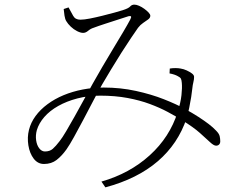

<svg xmlns="http://www.w3.org/2000/svg" viewBox="-20 -751 1040 829"><path d="M170 -43Q143 -43 125.5 -66Q108 -89 102.5 -123.5Q97 -158 105 -190Q113 -222 133.5 -250Q154 -278 185 -301Q216 -324 254.5 -340Q293 -356 337 -364.5Q381 -373 428 -373Q500 -373 566.5 -358.5Q633 -344 687.5 -322.5Q742 -301 778 -281Q811 -263 836.5 -246.5Q862 -230 881 -215.5Q900 -201 913 -187Q926 -174 928.5 -163Q931 -152 931 -141Q931 -132 926 -127Q921 -122 913 -122Q903 -122 887 -137Q871 -152 843 -177Q815 -202 766 -232Q739 -249 704.5 -267.5Q670 -286 627 -302Q584 -318 530.5 -328Q477 -338 413 -338Q360 -338 314 -326Q268 -314 231.5 -293.5Q195 -273 171.5 -246Q148 -219 139 -189Q133 -167 136 -145.5Q139 -124 149.5 -110.5Q160 -97 174 -97Q195 -97 208 -108.5Q221 -120 237 -141Q249 -156 266 -185Q283 -214 303 -249.5Q323 -285 343 -322Q363 -359 381 -391Q399 -423 422 -462.5Q445 -502 469 -541.5Q493 -581 512.5 -614Q532 -647 542 -666Q548 -677 545.5 -680Q543 -683 535 -681Q516 -675 488.5 -666Q461 -657 433 -648Q405 -639 384 -631Q371 -627 360.5 -618Q350 -609 339 -609Q328 -609 313 -616.5Q298 -624 285.5 -636Q273 -648 266 -660Q261 -668 258.5 -683.5Q256 -699 255 -712L276 -719Q287 -699 296 -682.5Q305 -666 327 -666Q343 -666 368.5 -671Q394 -676 422 -683Q450 -690 474 -696.5Q498 -703 510 -707Q535 -715 542 -723Q549 -731 560 -731Q569 -731 580.5 -726Q592 -721 603 -713Q614 -705 621.5 -697Q629 -689 629 -683Q629 -674 619.5 -667Q610 -660 598 -652Q586 -644 576 -631Q566 -617 546.5 -588Q527 -559 504 -523Q481 -487 459.5 -451Q438 -415 422 -388Q403 -355 382 -314.5Q361 -274 339.5 -233.5Q318 -193 299.5 -159.5Q281 -126 267 -106Q247 -78 224.5 -60.5Q202 -43 170 -43ZM418 33Q540 -2 626.5 -80.5Q713 -159 747 -267Q760 -308 763.5 -340Q767 -372 765 -393Q764 -406 761 -411.5Q758 -417 748 -422Q734 -430 712 -434L713 -455Q724 -457 737 -457Q750 -457 760 -455Q773 -453 786 -447Q799 -441 808.5 -434Q818 -427 818 -419Q818 -408 815 -396.5Q812 -385 810 -366Q809 -354 805.5 -332Q802 -310 797 -285.5Q792 -261 786 -241Q749 -130 661 -54.5Q573 21 435 58Z"/></svg>

Font: Noto Serif JP ExtraLight ExtraLight
Style: Regular
Weight: 250
Version: Version 2.003-H1;hotconv 1.1.1;makeotfexe 2.6.0